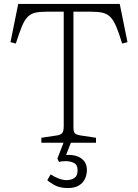

<svg xmlns="http://www.w3.org/2000/svg" viewBox="-20 -721 696 970"><path d="M323 229Q281 229 254 213.5Q227 198 219 189L236 160Q250 170 273 179.5Q296 189 316 189Q340 189 356 178Q372 167 372 140Q372 111 353 102Q334 93 312 93Q302 93 293.5 94Q285 95 278 97L270 80L301 0H189V-25L269 -37Q283 -39 292.5 -47Q302 -55 302 -85V-662H217Q182 -662 159 -657Q136 -652 120 -636Q104 -620 90.5 -587.5Q77 -555 60 -501L33 -508L72 -701H585L624 -508L597 -501Q581 -555 567 -587.5Q553 -620 536.5 -636Q520 -652 497 -657Q474 -662 439 -662H351V-81Q351 -56 357.5 -48.5Q364 -41 385 -37L465 -25V0H338L314 62Q345 60 368.5 68Q392 76 405.5 93.5Q419 111 419 138Q419 163 408.5 184Q398 205 377 217Q356 229 323 229Z"/></svg>

Font: Literata ExtraLight
Style: Regular
Weight: 250
Designer: Latin by Veronika Burian and Jose Scaglione. Greek by Irene Vlachou. Cyrillic by Vera Evstafieva.
Foundry: TypeTogether
Version: Version 3.103;gftools[0.9.29]